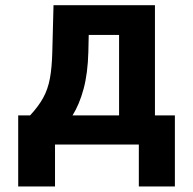

<svg xmlns="http://www.w3.org/2000/svg" viewBox="-20 -548 731 728"><path d="M49 -110.4H94.1Q126.1 -144.9 143.8 -177.2Q161.6 -209.5 169.2 -250.4Q176.8 -291.2 178.3 -350.9L182.9 -528.4H567.5V-110.4H643.1V159.1H506.4V0H188.6V159.1H49ZM315 -350.9Q312.9 -269.9 296.9 -210.8Q280.9 -151.6 255 -110.4H431.5V-415.5H316.4Z"/></svg>

Font: Interface
Style: Bold
Weight: 700
Designer: Rasmus Andersson
Foundry: rsms
Version: Version 1.8